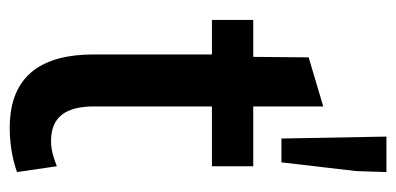

<svg xmlns="http://www.w3.org/2000/svg" viewBox="-230 -574 815 395"><g transform="rotate(90 177.5 -376.5)"><path d="M261 -764 265 -548H314L332 -702L334 -764ZM243 11C277 11 309 5 334 -4L322 -86C305 -79 288 -74 270 -74C221 -74 199 -104 199 -162V-405H322V-490H199V-634L98 -604L97 -490H21V-405H92V-162C92 -59 132 11 243 11Z"/></g></svg>

Font: Cambridge Sans Medium
Style: Regular
Weight: 500
Version: Version 2.020;PS 002.020;hotconv 1.0.88;makeotf.lib2.5.64775